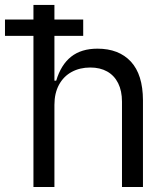

<svg xmlns="http://www.w3.org/2000/svg" viewBox="-59 -747 666 767"><path d="M512.1 -346.6V0H428.3V-340.9Q428.3 -383.9 413 -414.6Q397.7 -445.3 369.3 -461.3Q340.9 -477.3 301.8 -477.3Q259.9 -477.3 227.5 -459.7Q195 -442.1 176.7 -408.4Q158.4 -374.6 158.4 -328.1V0H74.6V-603.7H-39.1V-669H74.6V-727.3H158.4V-669H273.4V-603.7H158.4V-424.7H165.5Q184.7 -488.6 225.3 -520.6Q266 -552.6 330.3 -552.6Q415.8 -552.6 463.8 -500.9Q511.7 -449.2 512.1 -346.6Z"/></svg>

Font: Riot Sans
Style: Regular
Weight: 400
Designer: Rasmus Andersson
Foundry: rsms
Version: Version 4.001